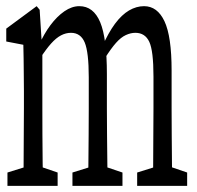

<svg xmlns="http://www.w3.org/2000/svg" viewBox="-37 -606 642 626"><path d="M-12.7 0V-43.5L64 -67.4H81.1L150.9 -43.5V0ZM39.1 0Q40 -27.3 40 -72.8Q40 -118.2 40.5 -166.5Q41 -214.8 41 -252.4V-310.1Q41 -343.3 40.5 -367.9Q40 -392.6 40 -414.3Q40 -436 39.1 -460L-16.6 -470.7V-512.7L82.5 -585.9L92.3 -574.2L101.1 -435.1V-432.6V-252.4Q101.1 -214.8 101.3 -166.5Q101.6 -118.2 102.1 -73.2Q102.5 -28.3 103.5 0ZM199.2 0V-43.5L275.9 -67.4H291.5L362.3 -43.5V0ZM250 0Q251 -27.3 251.2 -72Q251.5 -116.7 252 -165.5Q252.4 -214.4 252.4 -252.4V-354Q252.4 -435.5 239.3 -467.3Q226.1 -499 194.3 -499Q177.7 -499 161.9 -490.7Q146 -482.4 129.6 -464.1Q113.3 -445.8 94.2 -416.5L82.5 -457.5H89.4Q106 -495.1 127.4 -523.9Q148.9 -552.7 173.1 -569.3Q197.3 -585.9 221.7 -585.9Q267.6 -585.9 289.6 -533.7Q311.5 -481.4 311.5 -364.3V-252.4Q311.5 -213.9 312 -165.3Q312.5 -116.7 313 -72.5Q313.5 -28.3 314 0ZM410.2 0V-43.5L486.8 -67.4H503.4L573.2 -43.5V0ZM461.4 0Q462.4 -27.3 462.4 -72Q462.4 -116.7 462.9 -165.5Q463.4 -214.4 463.4 -252.4V-356.4Q463.4 -440.4 449.7 -469.7Q436 -499 404.3 -499Q389.2 -499 373.3 -491.7Q357.4 -484.4 341.3 -466.3Q325.2 -448.2 305.2 -416.5L291 -455.1H296.9Q315.9 -498.5 337.6 -528.1Q359.4 -557.6 383.5 -571.8Q407.7 -585.9 432.6 -585.9Q476.1 -585.9 499.3 -536.6Q522.5 -487.3 522.5 -376V-252.4Q522.5 -213.9 522.9 -165.3Q523.4 -116.7 523.7 -72.5Q523.9 -28.3 524.9 0Z"/></svg>

Font: Scarab Serif
Style: Condensed
Weight: 400
Designer: John Roberts
Foundry: Scarab
Version: 1.0